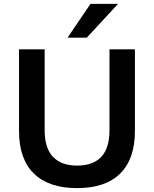

<svg xmlns="http://www.w3.org/2000/svg" viewBox="-20 -959 793 989"><path d="M377 10Q232 10 155 -64.5Q78 -139 78 -285V-705H210V-288Q210 -196 253 -151Q296 -106 377 -106Q459 -106 501.5 -151Q544 -196 544 -288V-705H675V-285Q675 -140 599 -65Q523 10 377 10ZM328 -765 446 -939H588L427 -765Z"/></svg>

Font: Nunito Sans 10pt
Style: Bold
Weight: 700
Designer: Vernon Adams
Foundry: Vernon Adams
Version: Version 3.101;gftools[0.9.27]